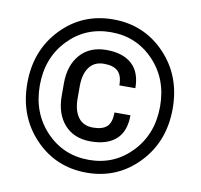

<svg xmlns="http://www.w3.org/2000/svg" viewBox="-81 -807 945 902"><g transform="rotate(10 392.0 -355.5)"><path d="M545.4 -291Q545.4 -213.9 502.9 -175.8Q460.4 -137.7 381.8 -137.7Q301.8 -137.7 256.6 -188.7Q211.4 -239.7 211.4 -326.7V-384.8Q211.4 -470.7 256.8 -522.2Q302.2 -573.7 381.8 -573.7Q460 -573.7 502.9 -535.2Q545.9 -496.6 545.9 -420.4H469.7Q469.7 -466.8 448.2 -487.3Q426.8 -507.8 381.8 -507.8Q335 -507.8 311 -474.6Q287.1 -441.4 287.1 -385.3V-326.7Q287.1 -269 311 -236.3Q335 -203.6 381.8 -203.6Q426.8 -203.6 448 -223.4Q469.2 -243.2 469.2 -291ZM101.6 -356Q101.6 -224.6 184.1 -137.7Q266.6 -50.8 388.7 -50.8Q510.3 -50.8 592.8 -137.7Q675.3 -224.6 675.3 -356Q675.3 -486.8 592.8 -573.2Q510.3 -659.7 388.7 -659.7Q266.1 -659.7 183.8 -573.2Q101.6 -486.8 101.6 -356ZM42 -356Q42 -512.7 141.6 -616.7Q241.2 -720.7 388.7 -720.7Q535.6 -720.7 635.5 -616.7Q735.4 -512.7 735.4 -356Q735.4 -198.7 635.3 -94.2Q535.2 10.3 388.7 10.3Q241.2 10.3 141.6 -94Q42 -198.2 42 -356Z"/></g></svg>

Font: Roboto Web
Style: Bold
Weight: 700
Designer: Google
Version: Version 1.200310; 2013